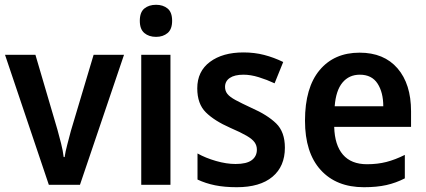

<svg xmlns="http://www.w3.org/2000/svg" viewBox="-20 -772 1780 802"><path d="M184 0 1 -543H128L220 -230Q227 -205 235 -173.5Q243 -142 246 -116H250Q253 -138 261 -168Q269 -198 276 -225L371 -543H498L314 0Z M632 -752Q661 -752 680 -736.5Q699 -721 699 -685Q699 -650 680 -634Q661 -618 632 -618Q602 -618 583 -634Q564 -650 564 -685Q564 -721 583 -736.5Q602 -752 632 -752ZM692 -543V0H570V-543Z M1170 -155Q1170 -77 1118 -33.5Q1066 10 969 10Q918 10 878.5 2Q839 -6 805 -22V-131Q839 -112 882.5 -99.5Q926 -87 964 -87Q1010 -87 1031.5 -103Q1053 -119 1053 -147Q1053 -164 1043.5 -177.5Q1034 -191 1010 -205Q986 -219 942 -238Q876 -267 840 -302.5Q804 -338 804 -403Q804 -474 857 -513.5Q910 -553 997 -553Q1043 -553 1083.5 -542.5Q1124 -532 1163 -513L1127 -424Q1095 -439 1061 -449.5Q1027 -460 997 -460Q960 -460 940 -446.5Q920 -433 920 -409Q920 -392 930 -379.5Q940 -367 964 -354Q988 -341 1031 -321Q1097 -292 1133.5 -256.5Q1170 -221 1170 -155Z M1482 -552Q1584 -552 1640.5 -486.5Q1697 -421 1697 -307V-242H1376Q1378 -166 1412.5 -126Q1447 -86 1513 -86Q1557 -86 1594 -95.5Q1631 -105 1671 -125V-27Q1634 -8 1594 1Q1554 10 1500 10Q1385 10 1319.5 -62Q1254 -134 1254 -268Q1254 -406 1315 -479Q1376 -552 1482 -552ZM1483 -460Q1438 -460 1410.5 -427Q1383 -394 1378 -328H1581Q1581 -386 1557 -423Q1533 -460 1483 -460Z"/></svg>

Font: Noto Sans Khmer UI SemiCondensed SemiBold
Style: Regular
Weight: 600
Width: 4
Designer: Danh Hong and the Monotype Design Team
Foundry: Monotype Imaging Inc.
Version: Version 2.002; ttfautohint (v1.8.4.7-5d5b)